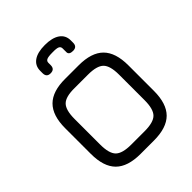

<svg xmlns="http://www.w3.org/2000/svg" viewBox="-248 -1073 1223 1223"><g transform="rotate(-45 364.0 -461.0)"><path d="M501 -826V-805Q501 -768 464 -768Q428 -768 428 -793V-826Q428 -842 414.5 -848.5Q401 -855 363 -854Q326 -854 312.5 -847.5Q299 -841 299 -826V-805Q299 -768 262 -768Q226 -768 226 -805V-826Q226 -872 261.5 -897Q297 -922 363 -922Q429 -922 465 -897Q501 -872 501 -826ZM304 0Q189 0 134.5 -54.5Q80 -109 80 -224V-455Q80 -570 135 -624.5Q190 -679 304 -678H424Q539 -678 593.5 -623.5Q648 -569 648 -454V-224Q648 -109 593.5 -54.5Q539 0 424 0ZM164 -224Q164 -144 194 -114Q224 -84 304 -84H424Q504 -84 534 -114Q564 -144 564 -224V-454Q564 -534 534 -564Q504 -594 424 -594H304Q224 -595 194 -565Q164 -535 164 -455Z"/></g></svg>

Font: Jura
Style: Bold
Weight: 700
Designer: Daniel Johnson, Alexei Vanyashin
Foundry: Daniel Johnson
Version: Version 5.103